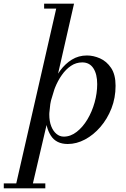

<svg xmlns="http://www.w3.org/2000/svg" viewBox="-92 -770 684 1040"><path d="M-10 250 212.5 -723.5H147V-750H309L205 -294L181.5 -216.5L175 -156L80 250ZM-71.5 250V223.5H153.5V250ZM253.5 -30Q290.5 -30 323.5 -55.8Q356.5 -81.5 381.5 -123.2Q406.5 -165 420.5 -215.2Q434.5 -265.5 434.5 -314.5Q434.5 -368.5 413.8 -400.2Q393 -432 353.5 -432Q320 -432 292.2 -413.2Q264.5 -394.5 242.8 -363.5Q221 -332.5 206 -295Q191 -257.5 183 -219.5Q175 -181.5 175 -149.5Q175 -113 185.5 -86.2Q196 -59.5 213.8 -44.8Q231.5 -30 253.5 -30ZM275 10Q212.5 10 183.5 -35.2Q154.5 -80.5 154.5 -149.5Q154.5 -182 163.2 -224Q172 -266 189.8 -308.8Q207.5 -351.5 234.2 -388Q261 -424.5 297.2 -447Q333.5 -469.5 379 -469.5Q414 -469.5 449.8 -453.8Q485.5 -438 509.8 -402Q534 -366 534 -305.5Q534 -240 511.8 -183Q489.5 -126 452 -82.5Q414.5 -39 368.5 -14.5Q322.5 10 275 10Z"/></svg>

Font: Bodoni Moda 9pt
Style: Italic
Weight: 400
Italic angle: -13°
Designer: Owen Earl
Foundry: indestructible type
Version: Version 2.005